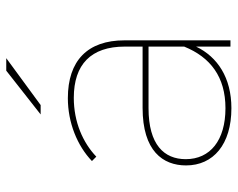

<svg xmlns="http://www.w3.org/2000/svg" viewBox="-93 -664 760 614"><g transform="rotate(-90 287.0 -357.0)"><path d="M445 -148C411 -64 348 -16 248 -16C145 -16 85 -65 85 -143C85 -212 131 -262 248 -262H445ZM248 3C345 3 412 -41 445 -110V0H465V-339C465 -457 400 -520 280 -520C202 -520 128 -490 79 -443L93 -429C138 -472 204 -501 281 -501C388 -501 445 -446 445 -338V-281H249C111 -281 65 -216 65 -142C65 -55 132 3 248 3ZM408 -717H368L228 -607H258Z"/></g></svg>

Font: Montserrat-Alt1 Thin
Style: Regular
Weight: 100
Designer: Differentunic
Foundry: Differentunic
Version: Version 7.222